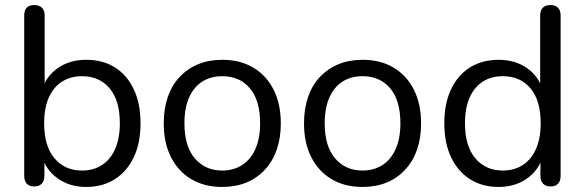

<svg xmlns="http://www.w3.org/2000/svg" viewBox="-20 -732 2318 761"><path d="M322 9Q256 9 208.5 -25Q161 -59 145 -116L156 -127V-35Q156 -15 145.5 -4Q135 7 116 7Q96 7 86 -4Q76 -15 76 -35V-671Q76 -691 86 -701.5Q96 -712 116 -712Q135 -712 146 -701.5Q157 -691 157 -671V-373H145Q162 -429 209 -462Q256 -495 322 -495Q388 -495 436 -464.5Q484 -434 510.5 -377.5Q537 -321 537 -243Q537 -166 510.5 -109.5Q484 -53 435.5 -22Q387 9 322 9ZM305 -56Q351 -56 384.5 -78Q418 -100 436.5 -142Q455 -184 455 -243Q455 -334 414.5 -382Q374 -430 305 -430Q260 -430 226 -408.5Q192 -387 173.5 -345.5Q155 -304 155 -243Q155 -153 196 -104.5Q237 -56 305 -56Z M861 9Q790 9 738 -22Q686 -53 657.5 -109.5Q629 -166 629 -243Q629 -301 645 -347.5Q661 -394 692 -427Q723 -460 765.5 -477.5Q808 -495 861 -495Q932 -495 984 -464Q1036 -433 1064.5 -376.5Q1093 -320 1093 -243Q1093 -185 1077 -139Q1061 -93 1030 -59.5Q999 -26 956.5 -8.5Q914 9 861 9ZM861 -56Q906 -56 940 -78Q974 -100 992.5 -142Q1011 -184 1011 -243Q1011 -334 970.5 -382Q930 -430 861 -430Q815 -430 781.5 -408.5Q748 -387 729.5 -345.5Q711 -304 711 -243Q711 -153 752 -104.5Q793 -56 861 -56Z M1417 9Q1346 9 1294 -22Q1242 -53 1213.5 -109.5Q1185 -166 1185 -243Q1185 -301 1201 -347.5Q1217 -394 1248 -427Q1279 -460 1321.5 -477.5Q1364 -495 1417 -495Q1488 -495 1540 -464Q1592 -433 1620.5 -376.5Q1649 -320 1649 -243Q1649 -185 1633 -139Q1617 -93 1586 -59.5Q1555 -26 1512.5 -8.5Q1470 9 1417 9ZM1417 -56Q1462 -56 1496 -78Q1530 -100 1548.5 -142Q1567 -184 1567 -243Q1567 -334 1526.5 -382Q1486 -430 1417 -430Q1371 -430 1337.5 -408.5Q1304 -387 1285.5 -345.5Q1267 -304 1267 -243Q1267 -153 1308 -104.5Q1349 -56 1417 -56Z M1956 9Q1891 9 1842.5 -22Q1794 -53 1767.5 -109.5Q1741 -166 1741 -243Q1741 -321 1767.5 -377.5Q1794 -434 1842.5 -464.5Q1891 -495 1956 -495Q2022 -495 2069 -462Q2116 -429 2132 -373H2121V-671Q2121 -691 2131.5 -701.5Q2142 -712 2162 -712Q2181 -712 2191.5 -701.5Q2202 -691 2202 -671V-35Q2202 -15 2192 -4Q2182 7 2162 7Q2143 7 2132.5 -4Q2122 -15 2122 -35V-130L2133 -116Q2117 -59 2069.5 -25Q2022 9 1956 9ZM1973 -56Q2018 -56 2052 -78Q2086 -100 2104.5 -142Q2123 -184 2123 -243Q2123 -334 2082.5 -382Q2042 -430 1973 -430Q1927 -430 1893.5 -408.5Q1860 -387 1841.5 -345.5Q1823 -304 1823 -243Q1823 -153 1864 -104.5Q1905 -56 1973 -56Z"/></svg>

Font: Nunito ExtraLight
Style: Regular
Weight: 400
Version: Version 3.602